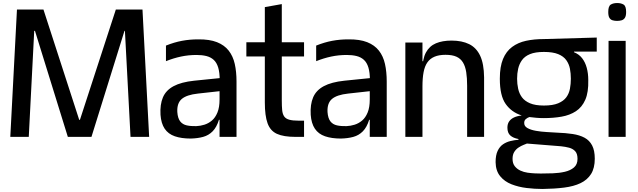

<svg xmlns="http://www.w3.org/2000/svg" viewBox="-20 -904 4213 1268"><path d="M48 0 92 -841H267L503 -113H508L745 -841H921L965 0H842L805 -700H802L584 0H428L211 -700H206L170 0Z M1430 0V-307Q1430 -313 1430 -322.5Q1430 -332 1430.5 -342Q1431 -352 1431 -361Q1431 -370 1431 -374Q1431 -425 1421 -458Q1411 -491 1391 -509Q1371 -527 1342.5 -534Q1314 -541 1278 -541Q1225 -541 1175.5 -530.5Q1126 -520 1076 -500V-603Q1131 -625 1182 -634.5Q1233 -644 1288 -644Q1364 -645 1413 -625.5Q1462 -606 1490.5 -569.5Q1519 -533 1530.5 -481.5Q1542 -430 1542 -365V0ZM1239 11Q1178 11 1134.5 -4Q1091 -19 1067.5 -54Q1044 -89 1040 -146Q1036 -214 1056 -261Q1076 -308 1126.5 -335Q1177 -362 1262 -371L1450 -390V-304L1287 -286Q1213 -278 1180.5 -250.5Q1148 -223 1151 -164Q1154 -123 1170 -102.5Q1186 -82 1213.5 -76Q1241 -70 1276 -71Q1303 -72 1330 -80.5Q1357 -89 1379.5 -108Q1402 -127 1416 -161Q1430 -195 1430 -247L1448 -113H1426Q1411 -64 1384.5 -37Q1358 -10 1321.5 0Q1285 10 1239 11Z M1932 0Q1853 0 1809 -20Q1765 -40 1747 -90Q1729 -140 1729 -227V-435H1841V-241Q1841 -202 1843.5 -176.5Q1846 -151 1856.5 -135.5Q1867 -120 1890 -113.5Q1913 -107 1954 -107H1988V0ZM1607 -531V-625H1988V-531ZM1729 -296V-857L1841 -877V-296Z M2422 0V-307Q2422 -313 2422 -322.5Q2422 -332 2422.5 -342Q2423 -352 2423 -361Q2423 -370 2423 -374Q2423 -425 2413 -458Q2403 -491 2383 -509Q2363 -527 2334.5 -534Q2306 -541 2270 -541Q2217 -541 2167.5 -530.5Q2118 -520 2068 -500V-603Q2123 -625 2174 -634.5Q2225 -644 2280 -644Q2356 -645 2405 -625.5Q2454 -606 2482.5 -569.5Q2511 -533 2522.5 -481.5Q2534 -430 2534 -365V0ZM2231 11Q2170 11 2126.5 -4Q2083 -19 2059.5 -54Q2036 -89 2032 -146Q2028 -214 2048 -261Q2068 -308 2118.5 -335Q2169 -362 2254 -371L2442 -390V-304L2279 -286Q2205 -278 2172.5 -250.5Q2140 -223 2143 -164Q2146 -123 2162 -102.5Q2178 -82 2205.5 -76Q2233 -70 2268 -71Q2295 -72 2322 -80.5Q2349 -89 2371.5 -108Q2394 -127 2408 -161Q2422 -195 2422 -247L2440 -113H2418Q2403 -64 2376.5 -37Q2350 -10 2313.5 0Q2277 10 2231 11Z M2770 -334V-442Q2770 -515 2793 -557.5Q2816 -600 2859 -618Q2902 -636 2962 -636Q3031 -636 3078.5 -612.5Q3126 -589 3151 -536Q3176 -483 3177 -393L3065 -338Q3065 -389 3059 -427.5Q3053 -466 3037.5 -491.5Q3022 -517 2994.5 -529.5Q2967 -542 2922 -542Q2879 -542 2849.5 -529.5Q2820 -517 2802.5 -492Q2785 -467 2777.5 -427.5Q2770 -388 2770 -334ZM2657 0V-623H2770V-442V0ZM2772 -436 2737 -461V-500H2783ZM3065 0V-397L3177 -395V0Z M3563 344Q3511 344 3457.5 337.5Q3404 331 3358 313Q3312 295 3283 259.5Q3254 224 3253 167Q3253 121 3266.5 92.5Q3280 64 3302 49Q3324 34 3351 27.5Q3378 21 3404 19V14Q3370 8 3350.5 -9Q3331 -26 3331 -61Q3331 -85 3342 -101.5Q3353 -118 3374 -128Q3395 -138 3424 -141V-142Q3358 -163 3319.5 -217.5Q3281 -272 3281 -383V-385Q3281 -464 3302 -514.5Q3323 -565 3362 -594Q3401 -623 3454 -634.5Q3507 -646 3572 -646L3921 -656V-563H3771V-559Q3804 -546 3824.5 -519.5Q3845 -493 3855 -456Q3865 -419 3865 -376V-375Q3867 -295 3845.5 -245.5Q3824 -196 3783.5 -169.5Q3743 -143 3688.5 -133.5Q3634 -124 3572 -124Q3547 -124 3522.5 -126Q3498 -128 3476 -131Q3462 -126 3452 -117Q3442 -108 3442 -93Q3441 -71 3463 -58.5Q3485 -46 3519.5 -40Q3554 -34 3591 -32Q3628 -30 3658 -28Q3716 -26 3762 -19Q3808 -12 3840.5 5.5Q3873 23 3890.5 56.5Q3908 90 3908 144Q3908 206 3883.5 245Q3859 284 3814 305.5Q3769 327 3705 335Q3641 343 3563 344ZM3551 242Q3588 242 3630.5 240.5Q3673 239 3710 230.5Q3747 222 3770.5 202Q3794 182 3794 145Q3794 111 3778.5 94.5Q3763 78 3738.5 71.5Q3714 65 3685 62L3460 44Q3453 47 3437.5 53Q3422 59 3405 70Q3388 81 3376.5 99Q3365 117 3365 145Q3365 175 3379.5 193.5Q3394 212 3416.5 222.5Q3439 233 3464.5 236.5Q3490 240 3513 241Q3536 242 3551 242ZM3572 -207Q3631 -207 3666.5 -222Q3702 -237 3720 -261.5Q3738 -286 3744 -318Q3750 -350 3750 -384Q3750 -419 3744 -450Q3738 -481 3720 -506.5Q3702 -532 3666.5 -546.5Q3631 -561 3572 -561Q3515 -561 3480 -546.5Q3445 -532 3427 -506.5Q3409 -481 3402 -450Q3395 -419 3395 -384Q3395 -350 3402 -318Q3409 -286 3427 -261.5Q3445 -237 3480 -222Q3515 -207 3572 -207Z M3999 0V-634H4112V0ZM4055 -766Q4039 -766 4025.5 -770Q4012 -774 4004.5 -786.5Q3997 -799 3997 -825Q3997 -864 4014 -874Q4031 -884 4056 -884Q4081 -884 4098 -874Q4115 -864 4115 -825Q4115 -799 4107 -786.5Q4099 -774 4085.5 -770Q4072 -766 4055 -766Z"/></svg>

Font: Matangi
Style: Bold
Weight: 700
Designer: Prashant Pant
Foundry: The Graphic Ant
Version: Version 3.002